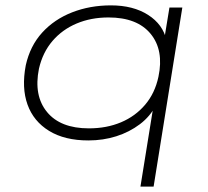

<svg xmlns="http://www.w3.org/2000/svg" viewBox="-20 -515 774 715"><path d="M503 180 552 -124H561Q540 -82 501 -52.5Q462 -23 413 -7.5Q364 8 309 8Q221 8 163 -27.5Q105 -63 82.5 -125.5Q60 -188 76 -272Q92 -344 137 -393.5Q182 -443 248.5 -469Q315 -495 393 -495Q476 -495 531.5 -459.5Q587 -424 600 -365H591L611 -487H659L552 180ZM311 -37Q377 -37 430.5 -59.5Q484 -82 520.5 -125Q557 -168 570 -229Q591 -328 541 -389Q491 -450 384 -450Q319 -450 265.5 -427.5Q212 -405 175.5 -362.5Q139 -320 125 -259Q105 -159 155 -98Q205 -37 311 -37Z"/></svg>

Font: Nunito Sans 10pt Expanded ExtraLight
Style: Italic
Weight: 250
Width: 7
Italic angle: -9°
Designer: Vernon Adams
Foundry: Vernon Adams
Version: Version 3.101;gftools[0.9.27]